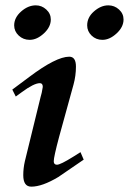

<svg xmlns="http://www.w3.org/2000/svg" viewBox="-20 -681 482 718"><path d="M363 -532Q339 -532 322.5 -548Q306 -564 306 -586Q306 -616 331 -638Q357 -661 385 -661Q408 -661 425 -645.5Q442 -630 442 -608Q442 -580 416 -556Q390 -532 363 -532ZM91 -532Q67 -532 50 -548Q33 -564 33 -586Q33 -615 59 -638Q85 -661 114 -661Q136 -661 153 -645.5Q170 -630 170 -608Q170 -580 144 -556Q118 -532 91 -532ZM293 -84Q198 -19 198 -19Q138 17 97 17Q67 17 67 -26Q67 -52 73 -78L132 -319Q134 -325 136 -334Q138 -343 140 -356Q140 -370 129 -370Q107 -370 61 -336L39 -320L26 -346L89 -393Q190 -469 239 -469Q264 -469 264 -432Q264 -398 255 -365L201 -169Q181 -94 181 -78Q181 -65 193 -65Q206 -65 254 -95L281 -112Z"/></svg>

Font: GFS Didot
Style: Bold Italic
Weight: 700
Italic angle: -12°
Designer: Designed by Takis Katsoulidis and George D. Matthiopoulos.
Foundry: Designed by Takis Katsoulidis and George D. Matthiopoulos.
Version: Version 1.0